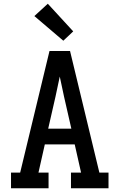

<svg xmlns="http://www.w3.org/2000/svg" viewBox="-20 -1008 640 1028"><path d="M39 0V-84H88L245 -735H355L512 -84H561V0H360V-84H414L380 -235H220L186 -84H240V0ZM238 -319H362L323 -490Q317 -517 311.5 -544Q306 -571 300 -598Q294 -571 288.5 -544Q283 -517 277 -490ZM319 -790 164 -922 236 -988 372 -840Z"/></svg>

Font: Iosevka Slab Medium Extended
Style: Regular
Weight: 500
Width: 7
Monospace: yes
Designer: Belleve Invis
Foundry: Belleve Invis
Version: Version 11.1.1; ttfautohint (v1.8.3)